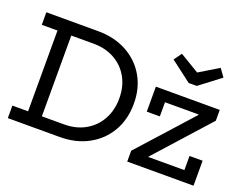

<svg xmlns="http://www.w3.org/2000/svg" viewBox="-121 -1042 1637 1282"><g transform="rotate(20 698.0 -401.0)"><path d="M336 0V-89H395.5Q480.5 -89 545.2 -125.8Q610 -162.5 646.2 -227.8Q682.5 -293 682.5 -378Q682.5 -462.5 646.2 -526.8Q610 -591 545.2 -627Q480.5 -663 395.5 -663H336V-752H395.5Q511.5 -752 599.5 -704.2Q687.5 -656.5 736.8 -572.2Q786 -488 786 -378Q786 -266.5 736.8 -181.2Q687.5 -96 599.5 -48Q511.5 0 395.5 0ZM28 0V-89H139.5V-663H28V-752H367V-663H237.5V-89H367V0ZM876.5 -77 1216.5 -455V-482.5L1339 -458.5L999.5 -80.5V-50ZM1339 -535.5V-458.5H978V-358H885V-535.5ZM1254.5 -177.5H1347.5V0H876.5V-77H1254.5ZM1140 -633.5 1288.5 -746.5 1249 -801.5 1111.5 -718.5 973.5 -801.5 934 -746.5 1082.5 -633.5Z"/></g></svg>

Font: Hepta Slab ExtraLight Medium
Style: Regular
Weight: 500
Version: Version 1.100